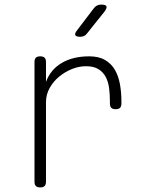

<svg xmlns="http://www.w3.org/2000/svg" viewBox="-20 -805 640 835"><path d="M155 10Q142 10 136 4Q130 -2 130 -15V-535Q130 -548 136 -554Q142 -560 155 -560Q168 -560 174 -554Q180 -548 180 -535V-449Q200 -503 249 -531.5Q298 -560 368 -560Q410 -560 437 -544Q464 -528 479.5 -501.5Q495 -475 501.5 -439.5Q508 -404 508 -365V-355Q508 -342 502 -336Q496 -330 483 -330Q470 -330 464 -336Q458 -342 458 -355V-365Q458 -394 454.5 -421.5Q451 -449 440 -470Q429 -491 408.5 -504Q388 -517 354 -517Q324 -517 293.5 -505Q263 -493 237.5 -472Q212 -451 196 -422.5Q180 -394 180 -360V-15Q180 -2 174 4Q168 10 155 10ZM329 -645Q311 -645 307.5 -652Q304 -659 315 -673L388 -769Q394 -777 402 -781Q410 -785 420 -785Q440 -785 443 -777.5Q446 -770 434 -754L358 -659Q353 -652 345.5 -648.5Q338 -645 329 -645Z"/></svg>

Font: Maple Mono Thin
Style: Regular
Weight: 250
Monospace: yes
Designer: subframe7536
Version: Version 7.000